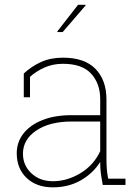

<svg xmlns="http://www.w3.org/2000/svg" viewBox="-20 -782 585 812"><path d="M203.6 10.3Q134.3 10.3 92.5 -29.5Q50.8 -69.3 50.8 -133.8Q50.8 -181.2 79.3 -217.5Q107.9 -253.9 159.9 -274.4Q211.9 -294.9 282.2 -294.9H403.8V-362.3Q403.8 -428.2 365.7 -470.2Q327.6 -512.2 246.1 -512.2Q203.1 -512.2 167.5 -496.1Q131.8 -480 106.9 -457V-370.6H80.6V-471.2Q113.3 -501.5 153.6 -519.8Q193.8 -538.1 246.6 -538.1Q337.9 -538.1 384 -490.5Q430.2 -442.9 430.2 -361.3V-106.4Q430.2 -85.9 431.9 -65.9Q433.6 -45.9 437.5 -26.4H510.7V0H414.6Q408.2 -34.7 406 -53Q403.8 -71.3 403.8 -97.2Q374 -49.3 322 -19.5Q270 10.3 203.6 10.3ZM203.6 -15.6Q263.7 -15.6 319.8 -49.3Q376 -83 403.8 -142.6V-268.1H283.7Q190.4 -268.1 133.8 -230.2Q77.1 -192.4 77.1 -131.8Q77.1 -82.5 112.8 -49.1Q148.4 -15.6 203.6 -15.6ZM222.2 -648.9 310.1 -761.7H341.3L342.3 -759.3L245.1 -646.5H223.1Z"/></svg>

Font: Roboto Slab Thin
Style: Regular
Weight: 100
Designer: Google
Version: Version 2.000; ttfautohint (v1.8.1.43-b0c9)